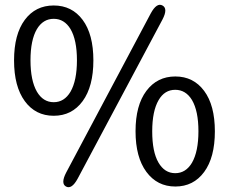

<svg xmlns="http://www.w3.org/2000/svg" viewBox="-20 -770 961 806"><path d="M257 13Q234 0 258 -46L613 -714Q638 -760 662 -747Q686 -734 662 -688L306 -20Q281 26 257 13ZM716 13Q640 13 594.5 -48.5Q549 -110 549 -219Q549 -328 594.5 -388.5Q640 -449 716 -449Q792 -449 837 -388.5Q882 -328 882 -218.5Q882 -109 837 -48Q792 13 716 13ZM786 -87Q813 -134 813 -219Q813 -304 786 -350Q760 -393 715.5 -393Q671 -393 646 -350Q619 -304 619 -218.5Q619 -133 645 -88Q671 -43 715.5 -43Q760 -43 786 -87ZM205.5 -284Q129 -284 84 -345.5Q39 -407 39 -516.5Q39 -626 84 -686.5Q129 -747 205.5 -747Q282 -747 327 -686.5Q372 -626 372 -516.5Q372 -407 327 -345.5Q282 -284 205.5 -284ZM276 -385Q303 -432 303 -517Q303 -602 276 -648Q250 -691 205.5 -691Q161 -691 135 -648Q108 -602 108 -517Q108 -432 135 -385Q161 -341 205.5 -341Q250 -341 276 -385Z"/></svg>

Font: Resource Han Rounded CN
Style: Regular
Weight: 400
Designer: Cyano Hao (round all glyphs); Ryoko NISHIZUKA  (kana, bopomofo & ideographs); Paul D. Hunt (Latin, Greek & Cyrillic); Sa
Foundry: Cyano Hao
Version: 0.990